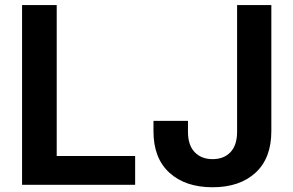

<svg xmlns="http://www.w3.org/2000/svg" viewBox="-20 -748 1187 777"><path d="M69.3 0V-727.5H209.5V-116.7H526.9V0ZM840.3 9.8Q730 9.8 665.5 -49.1Q601.1 -107.9 601.1 -216.8V-258.8H740.7V-214.8Q740.7 -160.6 767.8 -132.3Q794.9 -104 840.3 -104Q886.2 -104 912.8 -132.3Q939.5 -160.6 939.5 -215.3V-727.5H1078.1V-217.3Q1078.1 -107.9 1014.2 -49.1Q950.2 9.8 840.3 9.8Z"/></svg>

Font: Inter Cardless
Style: Bold
Weight: 700
Designer: Rasmus Andersson
Foundry: rsms
Version: Version 4.001;git-9221beed3